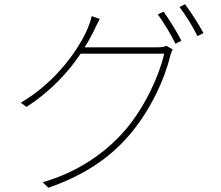

<svg xmlns="http://www.w3.org/2000/svg" viewBox="-20 -836 1040 905"><path d="M751 -781 724 -768C751 -731 788 -670 807 -630L835 -644C813 -688 776 -746 751 -781ZM852 -816 826 -803C855 -766 888 -711 911 -666L939 -680C919 -719 879 -780 852 -816ZM450 -747 412 -760C409 -743 400 -717 395 -706C357 -613 248 -451 78 -352L105 -332C225 -410 305 -501 360 -583H754C729 -475 664 -336 577 -231C482 -117 344 -23 181 23L208 49C395 -16 514 -107 601 -213C688 -319 754 -456 781 -568C783 -575 789 -594 794 -603L764 -620C754 -615 743 -613 720 -613H379C397 -641 411 -668 423 -692C431 -708 441 -730 450 -747Z"/></svg>

Font: Source Han Sans JP ExtraLight
Style: Regular
Weight: 250
Designer: Ryoko NISHIZUKA 西塚涼子 (kana, bopomofo & ideographs); Paul D. Hunt (Latin, Greek & Cyrillic); Sandoll Communications 산돌커뮤니
Foundry: Adobe
Version: Version 2.001;hotconv 1.0.107;makeotfexe 2.5.65593